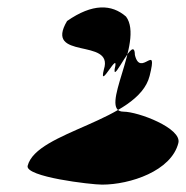

<svg xmlns="http://www.w3.org/2000/svg" viewBox="-20 -549 505 521"><path d="M55 -99C48 -69 227 -48 257 -48C333 -48 445 -85 464 -161C474 -201 355 -246 315 -246C244 -246 373 -436 322 -504C283 -538 231 -540 162 -492C98 -384 290 -448 262 -361C246 -297 306 -421 291 -361C287 -321 345 -460 346 -400C361 -336 410 -439 386 -343C355 -219 79 -194 55 -99Z"/></svg>

Font: Interstorm
Style: Obl
Weight: 400
Version: Version 0.7